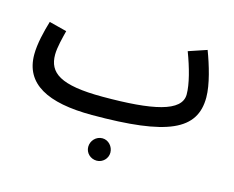

<svg xmlns="http://www.w3.org/2000/svg" viewBox="-92 -548 1101 904"><g transform="rotate(15 459.0 -96.5)"><path d="M368 21C737 21 867 -39 867 -198C867 -261 840 -350 815 -416L726 -386C754 -312 774 -238 774 -188C774 -103 637 -75 394 -75C187 -75 127 -121 127 -209C127 -245 141 -297 149 -329L63 -351C48 -301 32 -237 32 -184C32 -42 150 21 368 21ZM445 223C474 223 498 199 498 170C498 140 474 114 445 114C414 114 390 140 390 170C390 199 414 223 445 223Z"/></g></svg>

Font: Noto Sans Arabic SemCond Med
Style: Regular
Weight: 500
Width: 4
Designer: Monotype Design Team, Nadine Chahine, Nizar Qandah and Khaled Hosny
Foundry: Monotype Imaging Inc.
Version: Version 2.012